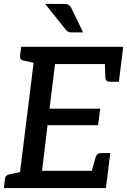

<svg xmlns="http://www.w3.org/2000/svg" viewBox="-20 -957 647 977"><path d="M72 0 161 -719H607L596 -631H260L232 -404H490L479 -320H222L194 -88H530L519 0ZM440 -63 467 -158Q470 -168 476.5 -173Q483 -178 493 -178H541L530 -88ZM513 -656 596 -631 585 -541H538Q528 -541 522.5 -546Q517 -551 516 -561ZM189 -719 167 -634 99 -649Q89 -651 85 -657Q81 -663 82 -673L88 -719ZM0 0 5 -46Q6 -56 12 -62Q18 -68 28 -70L99 -85L101 0ZM210 -937H305Q323 -937 331 -931Q339 -925 344 -914L403 -792H346Q334 -792 327 -795.5Q320 -799 313 -808Z"/></svg>

Font: Aleo Medium
Style: Italic
Weight: 500
Italic angle: -7°
Designer: Alessio Laiso
Foundry: Alessio Laiso
Version: Version 2.001;gftools[0.9.29]